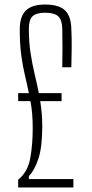

<svg xmlns="http://www.w3.org/2000/svg" viewBox="-20 -825 403 845"><path d="M60 0V-34Q102 -68 113 -128Q124 -188 124 -260Q124 -295 121.5 -324.5Q119 -354 114 -380H60V-415H107Q99 -455 89.5 -494.5Q80 -534 73.5 -582.5Q67 -631 67 -696Q67 -752 93.5 -778.5Q120 -805 178 -805Q239 -805 266 -779.5Q293 -754 294 -696Q296 -656 295.5 -614Q295 -572 294 -529H254Q255 -567 255 -612.5Q255 -658 254 -700Q253 -738 236 -753.5Q219 -769 178 -769Q140 -769 123.5 -753.5Q107 -738 107 -700Q107 -640 114.5 -591.5Q122 -543 132 -501Q142 -459 151 -415H251V-380H157Q161 -355 163.5 -327.5Q166 -300 166 -269Q166 -178 149 -126.5Q132 -75 107 -50V-37H303V0Z"/></svg>

Font: Big Shoulders Text Thin
Style: Regular
Weight: 100
Designer: Patric King
Foundry: XO Type Co
Version: Version 1.000; ttfautohint (v1.8.2)